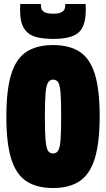

<svg xmlns="http://www.w3.org/2000/svg" viewBox="-20 -937 533 967"><path d="M247 10Q166 10 114 -23.5Q62 -57 37 -135.5Q12 -214 12 -349Q12 -484 36.5 -563Q61 -642 113 -676Q165 -710 247 -710Q329 -710 381 -676.5Q433 -643 457.5 -564.5Q482 -486 482 -352Q482 -217 457 -137.5Q432 -58 380 -24Q328 10 247 10ZM247 -164Q264 -164 273 -178.5Q282 -193 285 -233.5Q288 -274 288 -351Q288 -428 285 -468Q282 -508 273.5 -522Q265 -536 247 -536Q231 -536 222 -521.5Q213 -507 209.5 -467Q206 -427 206 -349Q206 -271 209.5 -231.5Q213 -192 221.5 -178Q230 -164 247 -164ZM248 -741Q198 -741 160.5 -751Q123 -761 102 -792.5Q81 -824 81 -888Q81 -894 81.5 -901.5Q82 -909 82 -917H186V-912Q186 -902 189 -892Q192 -882 205.5 -875Q219 -868 248 -868Q276 -868 289 -875Q302 -882 305.5 -892Q309 -902 309 -912Q309 -913 309 -914Q309 -915 309 -917H411Q412 -909 412 -901.5Q412 -894 412 -888Q412 -804 375 -772.5Q338 -741 248 -741Z"/></svg>

Font: Georama Condensed Black
Style: Regular
Weight: 900
Width: 3
Designer: Jean-Baptiste Levee
Foundry: Production Type
Version: Version 1.000